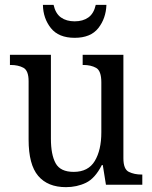

<svg xmlns="http://www.w3.org/2000/svg" viewBox="-20 -762 629 792"><path d="M252 10Q177 10 137.5 -36.5Q98 -83 98 -186V-427Q98 -471 76.5 -482.5Q55 -494 24 -494H21V-536H190V-190Q190 -124 209.5 -88.5Q229 -53 284 -53Q344 -53 371 -98Q398 -143 398 -216V-422Q398 -470 376.5 -482Q355 -494 324 -494H321V-536H489V-109Q489 -64 511.5 -53Q534 -42 564 -42H567V0H417L404 -81H400Q372 -26 334.5 -8Q297 10 252 10ZM288 -606Q222 -606 190 -646Q158 -686 157 -742H201Q209 -706 231.5 -690Q254 -674 288 -674Q322 -674 344.5 -690Q367 -706 375 -742H419Q417 -686 385.5 -646Q354 -606 288 -606Z"/></svg>

Font: Noto Serif Tamil SemiCondensed
Style: Italic
Weight: 400
Width: 4
Italic angle: -12°
Designer: Indian Type Foundry, Tom Grace, and the Monotype Design Team
Foundry: Monotype Imaging Inc.
Version: Version 2.003; ttfautohint (v1.8.4.7-5d5b)